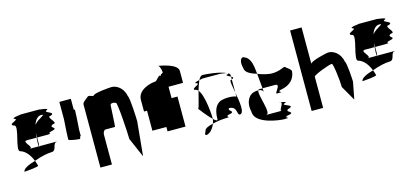

<svg xmlns="http://www.w3.org/2000/svg" viewBox="-53 -1156 2929 1353"><g transform="rotate(-15 1411.0 -479.0)"><path d="M25 -298ZM25 -298C39 -299 139 -306 129 -316C125 -329 122 -341 117 -353C68 -339 28 -321 25 -298ZM37 -445C73 -432 99 -398 117 -353C166 -372 218 -382 244 -382C290 -382 261 -445 307 -445H172C171 -437 170 -433 169 -445H100C145 -445 54 -508 100 -508H170C171 -519 172 -530 174 -541V-508H244C307 -508 231 -514 288 -526C346 -538 261 -552 307 -570C353 -570 261 -632 307 -632C353 -650 255 -664 288 -676C322 -689 216 -695 244 -695H100C128 -695 22 -689 55 -676C89 -664 -8 -650 37 -632C83 -632 -8 -445 37 -445ZM168 -474C168 -460 168 -451 169 -445H172C173 -453 174 -464 174 -464V-508H170C169 -496 168 -485 168 -474ZM186 -597C196 -630 217 -654 242 -654C284 -654 214 -635 186 -597Z M382 -438C382 -428 452 -420 463 -420C465 -420 467 -427 469 -438H474V-484C479 -542 482 -620 482 -626C482 -628 479 -630 474 -632V-710H390V-583C385 -525 382 -444 382 -438Z M550 -188H634V-406C634 -421 644 -438 653 -438H723C727 -438 732 -607 735 -600C744 -608 757 -608 774 -600C785 -600 799 -372 799 -330L861 -187L885 -437C885 -454 879 -612 867 -624C855 -692 802 -716 774 -716C756 -716 638 -707 634 -689C617 -689 602 -704 590 -692C578 -680 550 -665 550 -648Z M949 -490H971V-344H1073V-312H1204V-531H1161V-614H1267V-700C1267 -752 1152 -770 1131 -775C1136 -770 1146 -750 1148 -722C1138 -710 1129 -718 1129 -700C1117 -723 1095 -673 1078 -673C1050 -673 949 -650 949 -575ZM1131 -775C1130 -776 1131 -776 1130 -776C1127 -776 1127 -776 1131 -775Z M1323 -409C1323 -409 1371 -345 1404 -314V-318C1404 -335 1397 -486 1358 -532C1343 -478 1331 -420 1323 -409ZM1332 -244C1315 -216 1327 -210 1349 -222C1368 -231 1386 -256 1396 -282C1361 -274 1332 -262 1332 -244ZM1333 -545C1342 -545 1351 -540 1358 -532C1366 -559 1374 -584 1383 -603C1366 -600 1346 -595 1351 -589C1400 -577 1310 -562 1333 -545ZM1383 -603C1402 -607 1418 -608 1395 -608H1534C1531 -608 1573 -605 1587 -599C1534 -625 1433 -632 1413 -632C1402 -632 1392 -621 1383 -603ZM1396 -282C1441 -293 1475 -295 1483 -295C1549 -295 1489 -301 1515 -313C1589 -325 1511 -340 1534 -358C1595 -358 1574 -295 1596 -295C1632 -295 1618 -381 1605 -452V-423C1583 -434 1529 -436 1492 -424C1460 -412 1435 -377 1435 -306C1435 -290 1422 -297 1404 -314C1403 -304 1400 -293 1396 -282ZM1578 -589C1573 -583 1592 -576 1605 -569V-580C1605 -587 1600 -592 1591 -597C1594 -595 1591 -592 1578 -589ZM1587 -599C1588 -598 1590 -598 1591 -597C1590 -598 1589 -598 1587 -599ZM1596 -545C1587 -545 1596 -502 1605 -452V-548ZM1605 -548C1625 -556 1618 -562 1605 -569Z M1680 -291C1680 -201 1863 -182 1888 -182C1957 -182 1882 -188 1916 -200C1996 -212 1899 -227 1935 -244C2002 -262 1895 -276 1916 -288C1950 -296 1914 -301 1898 -304C1913 -292 1866 -244 1888 -244H1774C1817 -244 1751 -394 1765 -426C1755 -426 1743 -425 1729 -421C1692 -409 1663 -360 1680 -291ZM1704 -604C1704 -574 1741 -554 1788 -541L1782 -591C1777 -623 1765 -664 1730 -676C1714 -689 1687 -664 1704 -604ZM1765 -426C1788 -425 1798 -416 1800 -404L1798 -432H1774C1769 -432 1767 -430 1765 -426ZM1788 -541 1798 -432H1888C1939 -432 1863 -370 1888 -370C1957 -370 1882 -376 1916 -388C1996 -400 2025 -446 2030 -494C2030 -510 2000 -525 1987 -538C1971 -537 1946 -516 1888 -516C1876 -516 1829 -522 1788 -541ZM1898 -304C1896 -306 1892 -307 1888 -307C1882 -307 1889 -306 1898 -304Z M2091 -188H2175V-415C2175 -428 2292 -472 2314 -472C2325 -472 2340 -338 2340 -296L2402 -188L2426 -312C2426 -330 2419 -452 2407 -464C2395 -532 2342 -556 2314 -556C2292 -556 2175 -527 2175 -509V-775H2091Z M2491 -298ZM2491 -298C2505 -299 2605 -306 2595 -316C2591 -329 2588 -341 2583 -353C2534 -339 2494 -321 2491 -298ZM2503 -445C2539 -432 2565 -398 2583 -353C2632 -372 2684 -382 2710 -382C2756 -382 2727 -445 2773 -445H2638C2637 -437 2636 -433 2635 -445H2566C2611 -445 2520 -508 2566 -508H2636C2637 -519 2638 -530 2640 -541V-508H2710C2773 -508 2697 -514 2754 -526C2812 -538 2727 -552 2773 -570C2819 -570 2727 -632 2773 -632C2819 -650 2721 -664 2754 -676C2788 -689 2682 -695 2710 -695H2566C2594 -695 2488 -689 2521 -676C2555 -664 2458 -650 2503 -632C2549 -632 2458 -445 2503 -445ZM2634 -474C2634 -460 2634 -451 2635 -445H2638C2639 -453 2640 -464 2640 -464V-508H2636C2635 -496 2634 -485 2634 -474ZM2652 -597C2662 -630 2683 -654 2708 -654C2750 -654 2680 -635 2652 -597Z"/></g></svg>

Font: bitstorm
Style: sucn
Weight: 400
Version: Version 0.2